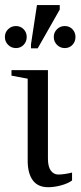

<svg xmlns="http://www.w3.org/2000/svg" viewBox="-24 -740 323 769"><path d="M168 -104.5Q168 -72.8 179.4 -56.9Q190.9 -41 209.5 -41Q231.9 -41 264.6 -48.8V-17.1Q247.6 -4.9 220.7 2.4Q193.8 9.8 168.9 9.8Q127.4 9.8 107.2 -18.1Q86.9 -45.9 86.9 -96.2V-424.8L22 -437V-459H168ZM100.1 -546.4V-562.5L124 -719.7H215.3V-701.7L127 -546.4ZM278.3 -591.8Q278.3 -573.2 266.1 -560.3Q253.9 -547.4 235.4 -547.4Q217.3 -547.4 204.3 -560.3Q191.4 -573.2 191.4 -591.8Q191.4 -610.4 204.3 -623Q217.3 -635.7 235.4 -635.7Q253.9 -635.7 266.1 -623Q278.3 -610.4 278.3 -591.8ZM83 -591.8Q83 -573.2 70.6 -560.3Q58.1 -547.4 40 -547.4Q21.5 -547.4 8.5 -560.3Q-4.4 -573.2 -4.4 -591.8Q-4.4 -610.4 8.5 -623Q21.5 -635.7 40 -635.7Q58.1 -635.7 70.6 -623Q83 -610.4 83 -591.8Z"/></svg>

Font: Liberation Serif
Style: Regular
Weight: 400
Designer: Steve Matteson
Foundry: Ascender Corporation
Version: Version 2.1.5